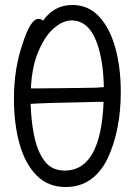

<svg xmlns="http://www.w3.org/2000/svg" viewBox="-20 -733 540 771"><path d="M244 18Q173 18 127 -28.5Q81 -75 58.5 -155Q36 -235 36 -337Q36 -456 70 -555Q102 -657 134 -657Q147 -657 153 -650Q197 -713 271 -713Q334 -713 377 -667.5Q420 -622 442.5 -543Q465 -464 465 -363Q465 -210 412 -96Q355 18 244 18ZM240 -48Q385 -48 396 -324Q351 -324 336 -323Q162 -320 103 -316Q105 -250 116 -193Q129 -127 158 -87.5Q187 -48 240 -48ZM104 -378H132Q350 -380 370 -381Q374 -382 397 -383Q395 -491 368 -564Q335 -651 267 -651Q232 -651 194.5 -618Q157 -585 130 -516Q108 -460 104 -378Z"/></svg>

Font: LXGW WenKai Mono TC
Style: Regular
Weight: 400
Designer: LXGW / Fontworks Inc.
Foundry: LXGW / Fontworks Inc.
Version: Version 1.330